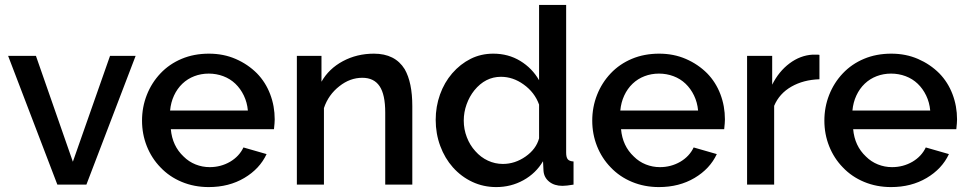

<svg xmlns="http://www.w3.org/2000/svg" viewBox="-20 -750 3932 780"><path d="M531 -523H427L276 -93L126 -523H13L213 0H331Z M1063 -124 969 -151Q952 -115 915 -93Q877 -71 832 -71Q802 -71 774.5 -82Q747 -93 726 -114Q680 -157 674 -225H1093Q1096 -252 1096 -265Q1096 -319 1077.5 -367.5Q1059 -416 1024 -452Q987 -489 937.5 -510.5Q888 -532 829 -532Q768 -532 718 -511Q668 -490 632 -452Q596 -414 576.5 -364.5Q557 -315 557 -260Q557 -205 576.5 -156Q596 -107 632 -70Q668 -32 718.5 -11Q769 10 828 10Q910 10 972.5 -27Q1035 -64 1063 -124ZM721 -410Q742 -430 769.5 -440.5Q797 -451 828 -451Q859 -451 887 -440.5Q915 -430 936 -410Q957 -390 970.5 -362Q984 -334 987 -301H671Q674 -334 687 -362Q700 -390 721 -410Z M1624 -469Q1585 -532 1499 -532Q1430 -532 1373 -501.5Q1316 -471 1286 -418V-523H1186V0H1296V-311Q1314 -365 1359 -400Q1402 -434 1452 -434Q1499 -434 1522 -400Q1545 -366 1545 -293V0H1655V-319Q1655 -415 1624 -469Z M2186 -95 2188 -56Q2190 -29 2211 -12Q2232 5 2265 5Q2281 5 2310 0V-94Q2293 -95 2286.5 -103Q2280 -111 2280 -130V-730H2170V-424Q2142 -473 2093.5 -502.5Q2045 -532 1984 -532Q1934 -532 1892 -511Q1850 -490 1817 -452Q1785 -415 1767.5 -366Q1750 -317 1750 -263Q1750 -207 1768.5 -157Q1787 -107 1820 -70Q1854 -32 1899 -11Q1944 10 1996 10Q2056 10 2106.5 -18Q2157 -46 2186 -95ZM1911 -136Q1889 -160 1876.5 -192.5Q1864 -225 1864 -260Q1864 -294 1875.5 -326Q1887 -358 1907 -383Q1952 -438 2015 -438Q2064 -438 2107 -407Q2152 -375 2170 -325V-188Q2158 -144 2115 -114Q2072 -84 2023 -84Q1991 -84 1962 -97.5Q1933 -111 1911 -136Z M2892 -124 2798 -151Q2781 -115 2744 -93Q2706 -71 2661 -71Q2631 -71 2603.5 -82Q2576 -93 2555 -114Q2509 -157 2503 -225H2922Q2925 -252 2925 -265Q2925 -319 2906.5 -367.5Q2888 -416 2853 -452Q2816 -489 2766.5 -510.5Q2717 -532 2658 -532Q2597 -532 2547 -511Q2497 -490 2461 -452Q2425 -414 2405.5 -364.5Q2386 -315 2386 -260Q2386 -205 2405.5 -156Q2425 -107 2461 -70Q2497 -32 2547.5 -11Q2598 10 2657 10Q2739 10 2801.5 -27Q2864 -64 2892 -124ZM2550 -410Q2571 -430 2598.5 -440.5Q2626 -451 2657 -451Q2688 -451 2716 -440.5Q2744 -430 2765 -410Q2786 -390 2799.5 -362Q2813 -334 2816 -301H2500Q2503 -334 2516 -362Q2529 -390 2550 -410Z M3298 -528H3281Q3231 -525 3187.5 -492.5Q3144 -460 3117 -406V-523H3015V0H3125V-320Q3146 -370 3195 -398Q3244 -426 3309 -428V-527Q3306 -528 3298 -528Z M3835 -124 3741 -151Q3724 -115 3687 -93Q3649 -71 3604 -71Q3574 -71 3546.5 -82Q3519 -93 3498 -114Q3452 -157 3446 -225H3865Q3868 -252 3868 -265Q3868 -319 3849.5 -367.5Q3831 -416 3796 -452Q3759 -489 3709.5 -510.5Q3660 -532 3601 -532Q3540 -532 3490 -511Q3440 -490 3404 -452Q3368 -414 3348.5 -364.5Q3329 -315 3329 -260Q3329 -205 3348.5 -156Q3368 -107 3404 -70Q3440 -32 3490.5 -11Q3541 10 3600 10Q3682 10 3744.5 -27Q3807 -64 3835 -124ZM3493 -410Q3514 -430 3541.5 -440.5Q3569 -451 3600 -451Q3631 -451 3659 -440.5Q3687 -430 3708 -410Q3729 -390 3742.5 -362Q3756 -334 3759 -301H3443Q3446 -334 3459 -362Q3472 -390 3493 -410Z"/></svg>

Font: RT Raleway SemiBold
Style: Regular
Weight: 400
Designer: Matt McInerney, Pablo Impallari, Rodrigo Fuenzalida — Edited by Milan Moffatt in April 2016
Foundry: Matt McInerney, Pablo Impallari, Rodrigo Fuenzalida — Edited by Milan Moffatt in April 2016
Version: Version 3.001